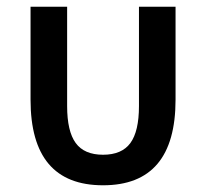

<svg xmlns="http://www.w3.org/2000/svg" viewBox="-20 -540 614 572"><path d="M180 -520V-224Q180 -149 205.5 -114Q231 -79 287 -79Q343 -79 368.5 -114Q394 -149 394 -224V-520H503V-243Q503 12 287 12Q71 12 71 -243V-520Z"/></svg>

Font: IBM Plex Sans Medm
Style: Regular
Weight: 500
Designer: Mike Abbink, Paul van der Laan, Pieter van Rosmalen
Foundry: Bold Monday
Version: Version 3.005